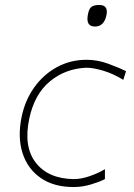

<svg xmlns="http://www.w3.org/2000/svg" viewBox="-20 -745 542 774"><path d="M277 9Q196.5 9 143.8 -27.8Q91 -64.5 70.8 -128.2Q50.5 -192 67 -273Q81 -341 118.2 -393Q155.5 -445 209.8 -474.5Q264 -504 329 -504Q372.5 -504 415.2 -488.5Q458 -473 488 -458L477 -423Q436.5 -448 396.2 -460Q356 -472 328 -472Q243.5 -468.5 181.2 -417Q119 -365.5 98 -267Q74 -154 124.2 -89.2Q174.5 -24.5 277 -23Q307 -23 341.2 -34.8Q375.5 -46.5 403 -63V-23Q383 -12.5 347.8 -1.8Q312.5 9 277 9ZM363 -638Q322 -638 336 -694Q340.5 -713 351.2 -719Q362 -725 380 -725Q418 -725 409 -683Q399 -638 363 -638Z"/></svg>

Font: Commissioner Flair Thin
Style: Italic
Weight: 100
Italic angle: -12°
Designer: Kostas Bartsokas
Foundry: Kostas Bartsokas
Version: Version 1.000; ttfautohint (v1.8.3)